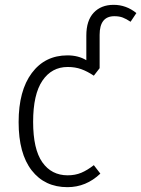

<svg xmlns="http://www.w3.org/2000/svg" viewBox="-20 -763 584 794"><path d="M544 -709 520 -673Q502 -685 487.5 -690.5Q473 -696 453 -696Q392 -696 392 -619V-481L368 -450Q341 -468 316 -477Q291 -486 260 -486Q194 -486 155.5 -429.5Q117 -373 117 -259Q117 -146 155 -92Q193 -38 260 -38Q291 -38 316 -48.5Q341 -59 368 -80L395 -45Q336 11 259 11Q165 11 111 -58.5Q57 -128 57 -258Q57 -388 111.5 -461Q166 -534 259 -534Q304 -534 337 -514V-616Q337 -678 367.5 -710.5Q398 -743 450 -743Q502 -743 544 -709Z"/></svg>

Font: Fira Sans Condensed Light
Style: Regular
Weight: 300
Width: 3
Designer: bBox Type GmbH & Carrois Corporate GbR & Edenspiekermann AG
Foundry: bBox Type GmbH & Carrois Corporate GbR & Edenspiekermann AG
Version: Version 4.301